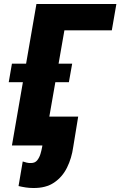

<svg xmlns="http://www.w3.org/2000/svg" viewBox="-20 -731 605 965"><path d="M564.9 -710.9 542 -578.6H303.7L202.6 0H40L163.1 -710.9ZM342.8 -411.1 326.2 -317.9H23.9L40 -411.1ZM216.3 -145H373L348.1 7.3Q340.3 64 316.9 111.3Q293.5 158.7 251.7 186.8Q210 214.8 147 213.9Q127.9 213.9 109.9 211.2Q91.8 208.5 73.2 204.1L94.2 80.6Q104 84 114.5 86.4Q125 88.9 135.7 88.4Q156.2 88.4 167.2 74.5Q178.2 60.5 183.6 42Q189 23.4 191.9 7.3Z"/></svg>

Font: Roboto Condensed Black
Style: Italic
Weight: 900
Italic angle: -12°
Designer: Christian Robertson
Foundry: Google
Version: Version 3.008; 2023